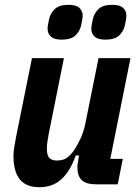

<svg xmlns="http://www.w3.org/2000/svg" viewBox="-20 -767 581 799"><path d="M113 -525H246L183 -211Q180 -195 177.5 -179Q175 -163 175 -148Q175 -122 184.5 -110.5Q194 -99 218 -99Q243 -99 259.5 -111Q276 -123 291 -146Q305 -168 317 -194.5Q329 -221 335 -252L390 -525H523L439 -106H491L470 0H380Q339 0 320.5 -17Q302 -34 302 -72Q302 -79 303.5 -87Q305 -95 306 -103L309 -120H295Q273 -56 236.5 -22Q200 12 144 12Q88 12 62 -21Q36 -54 36 -118Q36 -135 40 -159Q44 -183 47 -198ZM237 -602Q205 -602 191.5 -615Q178 -628 178 -647Q178 -652 179 -660Q180 -668 184 -686Q189 -711 207.5 -729Q226 -747 265 -747Q297 -747 310.5 -734Q324 -721 324 -702Q324 -697 323 -689Q322 -681 318 -663Q313 -638 294.5 -620Q276 -602 237 -602ZM419 -602Q387 -602 373.5 -615Q360 -628 360 -647Q360 -652 361 -660Q362 -668 366 -686Q371 -711 389.5 -729Q408 -747 447 -747Q479 -747 492.5 -734Q506 -721 506 -702Q506 -697 505 -689Q504 -681 500 -663Q495 -638 476.5 -620Q458 -602 419 -602Z"/></svg>

Font: IBM Plex Sans Condensed
Style: Bold Italic
Weight: 700
Width: 3
Italic angle: -11.31°
Designer: Mike Abbink, Paul van der Laan, Pieter van Rosmalen
Foundry: Bold Monday
Version: Version 3.201